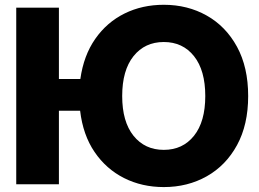

<svg xmlns="http://www.w3.org/2000/svg" viewBox="-20 -759 1068 791"><path d="M222.7 -727.5V-433.6H311Q324.7 -530.8 372.6 -599.1Q420.4 -667.5 493.2 -703.4Q565.9 -739.3 654.8 -739.3Q752.9 -739.3 831.8 -694.8Q910.6 -650.4 956.5 -566.2Q1002.4 -481.9 1002.4 -363.3Q1002.4 -245.1 956.5 -161.1Q910.6 -77.1 831.8 -32.7Q752.9 11.7 654.8 11.7Q564.9 11.7 491.2 -25.4Q417.5 -62.5 369.6 -132.8Q321.8 -203.1 310.1 -302.7H222.7V0H46.9V-727.5ZM654.8 -141.6Q732.9 -141.6 779.3 -199.7Q825.7 -257.8 825.7 -363.3Q825.7 -469.2 779.3 -527.6Q732.9 -585.9 654.8 -585.9Q576.7 -585.9 530 -527.6Q483.4 -469.2 483.4 -363.3Q483.4 -257.8 530 -199.7Q576.7 -141.6 654.8 -141.6Z"/></svg>

Font: Inter Display ExtraBold
Style: Regular
Weight: 800
Designer: Rasmus Andersson
Foundry: rsms
Version: Version 4.000;git-a52131595